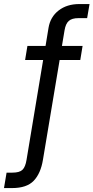

<svg xmlns="http://www.w3.org/2000/svg" viewBox="-89 -748 473 972"><path d="M329.1 -515.6 317.4 -444.3H212.9L128.4 61Q117.2 129.9 81.8 167Q46.4 204.1 -27.8 204.1H-68.8L-55.7 126H-26.4Q9.8 126 24.7 111.6Q39.6 97.2 45.4 61L129.4 -444.3H38.1L49.8 -515.6H141.6L156.7 -607.4Q166 -662.6 208 -695.1Q250 -727.5 312.5 -727.5H364.3L352.1 -656.2H308.1Q275.4 -656.2 259.3 -642.1Q243.2 -627.9 237.8 -594.7L224.6 -515.6Z"/></svg>

Font: Inter Display
Style: Italic
Weight: 400
Italic angle: -9.39999°
Designer: Rasmus Andersson
Foundry: rsms
Version: Version 4.000;git-a52131595